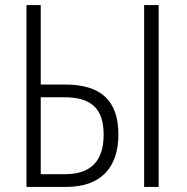

<svg xmlns="http://www.w3.org/2000/svg" viewBox="-20 -734 734 754"><path d="M84 0H241C375 0 445 -75 445 -206C445 -338 377 -402 236 -402H140V-714H84ZM546 0H603V-714H546ZM140 -50V-352H232C334 -352 387 -312 387 -205C387 -101 336 -50 236 -50Z"/></svg>

Font: Noto Sans Display SemiCondensed Light
Style: Regular
Weight: 300
Width: 4
Designer: Monotype Design Team
Foundry: Monotype Imaging Inc.
Version: Version 1.900